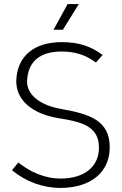

<svg xmlns="http://www.w3.org/2000/svg" viewBox="-20 -916 600 943"><path d="M243 -770H289L367 -896H312ZM276 7C427 7 519 -71 519 -193C519 -326 417 -356 285 -380C176 -398 111 -451 113 -518C117 -614 176 -663 283 -663C347 -663 400 -647 451 -609L484 -646C425 -690 365 -709 283 -709C144 -709 65 -638 60 -522C57 -424 139 -357 265 -336C380 -318 466 -297 466 -191C466 -99 397 -39 276 -39C205 -39 130 -69 70 -118L39 -80C105 -25 190 7 276 7Z"/></svg>

Font: Arthouse Owned Light
Style: Regular
Weight: 300
Designer: Jeremy Tribby
Foundry: Tribby Type
Version: Version 1.000;PS 001.000;hotconv 1.0.88;makeotf.lib2.5.64775